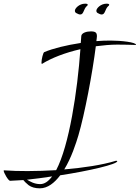

<svg xmlns="http://www.w3.org/2000/svg" viewBox="-190 -909 761 1046"><path d="M247 -830C267 -830 264 -859 283 -876C286 -878 288 -880 288 -883C288 -887 283 -889 274 -889C241 -889 218 -863 218 -851C218 -845 220 -841 225 -838C234 -833 241 -830 247 -830ZM364 -830C384 -830 381 -859 400 -876C403 -878 405 -880 405 -883C405 -887 400 -889 391 -889C358 -889 335 -863 335 -851C335 -845 337 -841 342 -838C351 -833 358 -830 364 -830ZM27 117C70 117 107 87 138 46C295 22 449 -14 449 -31C449 -32 447 -33 444 -33H441C366 -10 265 5 160 14C199 -49 225 -131 237 -171C271 -286 314 -512 332 -657C371 -662 412 -666 449 -666C485 -666 520 -665 549 -664C550 -664 551 -664 551 -665C551 -679 470 -688 412 -688C387 -688 361 -687 335 -685C336 -696 338 -703 338 -711C338 -730 332 -738 305 -738C281 -738 256 -730 253 -714L250 -675C171 -663 98 -645 51 -625C45 -623 36 -586 36 -568C36 -563 37 -561 38 -561H39C90 -593 165 -622 248 -641C232 -414 187 -116 116 18C63 21 11 23 -40 23C-85 23 -128 22 -168 19C-169 19 -170 20 -170 21C-170 31 -145 76 -135 76L-63 72C-58 79 -48 88 -34 100C-19 111 1 117 27 117ZM29 94C-4 94 -27 79 -43 70C0 66 46 59 94 52C73 80 52 94 29 94Z"/></svg>

Font: Comforter
Style: Regular
Weight: 400
Designer: Robert E. Leuschke
Foundry: Robert E. Leuschke
Version: Version 1.013; ttfautohint (v1.8.3)